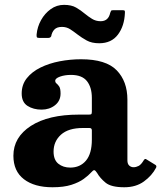

<svg xmlns="http://www.w3.org/2000/svg" viewBox="-20 -780 680 810"><path d="M398.5 -597.5Q367 -597.5 345.8 -609.2Q324.5 -621 307 -634.5Q291 -647 275.8 -656.8Q260.5 -666.5 241.5 -666.5Q220 -666.5 209.5 -655.5Q199 -644.5 196 -627Q192.5 -620 183.5 -620H145Q136.5 -620 135.2 -623.8Q134 -627.5 134.5 -635Q137.5 -667 153.2 -695.2Q169 -723.5 194 -741.5Q219 -759.5 250 -759.5Q281.5 -759.5 301.2 -748Q321 -736.5 337.5 -722.5Q352 -710.5 368.2 -700.5Q384.5 -690.5 404.5 -690.5Q437.5 -690.5 445 -726Q447 -731.5 448.5 -734.2Q450 -737 457.5 -737H497.5Q504.5 -737 506 -734.5Q507.5 -732 507 -726Q505 -670.5 477.5 -634Q450 -597.5 398.5 -597.5ZM36.5 -123Q36.5 -201 110.2 -248.8Q184 -296.5 313 -296.5H354.5Q363 -296.5 365.2 -298.5Q367.5 -300.5 367.5 -309.5V-367Q367.5 -411.5 346.8 -437.8Q326 -464 279.5 -464Q253.5 -464 233.2 -456.8Q213 -449.5 213 -439.5Q213 -432 218.5 -427.8Q224 -423.5 229.8 -415Q235.5 -406.5 235.5 -385.5Q235.5 -354.5 212 -336Q188.5 -317.5 155.5 -317.5Q121 -317.5 96.2 -333.2Q71.5 -349 71.5 -385.5Q71.5 -423 93.2 -450.2Q115 -477.5 151.2 -495.2Q187.5 -513 232 -521.5Q276.5 -530 322 -530Q427 -530 472.2 -483.5Q517.5 -437 517.5 -359.5V-103.5Q517.5 -88.5 525.2 -81.5Q533 -74.5 543.5 -74.5Q554 -74.5 564.8 -80Q575.5 -85.5 586.5 -104Q591.5 -112.5 598 -107.5L635.5 -84.5Q642 -80.5 638.5 -72.5Q621 -39 587.2 -14.5Q553.5 10 504.5 10H504Q449 10 425.5 -9.2Q402 -28.5 389.5 -50.5Q382.5 -61.5 377.8 -62Q373 -62.5 365.5 -53.5Q353.5 -40 333.2 -25.2Q313 -10.5 281 -0.2Q249 10 201.5 10Q125 10 80.8 -24Q36.5 -58 36.5 -123ZM206 -140.5Q206 -105.5 226.2 -89.2Q246.5 -73 276.5 -73Q318 -73 342.8 -102.5Q367.5 -132 367.5 -191V-230Q367.5 -240 357.5 -240H329.5Q268.5 -240 237.2 -211.8Q206 -183.5 206 -140.5Z"/></svg>

Font: Besley*
Style: Bold
Weight: 700
Designer: Owen Earl
Foundry: indestructible type*
Version: Version 2.000; ttfautohint (v1.8.3)